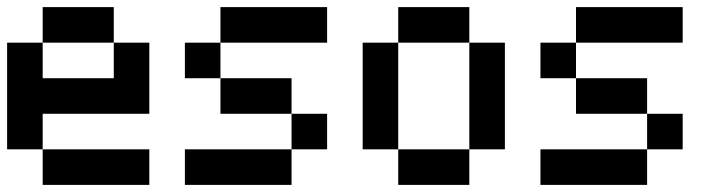

<svg xmlns="http://www.w3.org/2000/svg" viewBox="-20 -620 2040 540"><path d="M0 -200V-500H100V-400H300V-500H400V-300H100V-200ZM100 -200H400V-100H100ZM100 -500V-600H300V-500Z M500 -100V-200H800V-100ZM500 -400V-500H600V-400ZM600 -500V-600H900V-500ZM600 -400H800V-300H600ZM800 -200V-300H900V-200Z M1000 -200V-500H1100V-200ZM1400 -200H1300V-500H1400ZM1100 -200H1300V-100H1100ZM1100 -500V-600H1300V-500Z M1500 -100V-200H1800V-100ZM1500 -400V-500H1600V-400ZM1600 -500V-600H1900V-500ZM1600 -400H1800V-300H1600ZM1800 -200V-300H1900V-200Z"/></svg>

Font: GalmuriMono9 Regular
Style: Regular
Weight: 400
Designer: Lee Minseo (quiple)
Version: Version 2.399;hotconv 1.1.1;makeotfexe 2.6.0 DEVELOPMENT